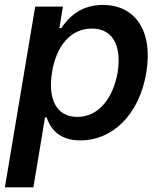

<svg xmlns="http://www.w3.org/2000/svg" viewBox="-31 -573 673 797"><path d="M-10.7 204.5H107.6L155.9 -85.6H162.3C175.8 -47.9 206.3 9.9 303.3 9.9C433.2 9.9 546.9 -93.8 576.3 -271.7C605.8 -451.3 524.9 -552.6 396.3 -552.6C297.2 -552.6 248.2 -492.9 223.7 -456.3H215.6L230.1 -545.5H115.1ZM185 -272.7C202.4 -382.5 262.4 -454.5 350.5 -454.5C441.1 -454.5 473.7 -377.5 457.4 -272.7C438.6 -166.9 379.6 -87.7 290.1 -87.7C202.8 -87.7 166.9 -162.3 185 -272.7Z"/></svg>

Font: Magic Ui Pro Semi Bold
Style: Italic
Weight: 600
Italic angle: -9.39999°
Designer: Stefan Endress, Andreas Faust
Version: Version 1.000;FEAKit 1.0